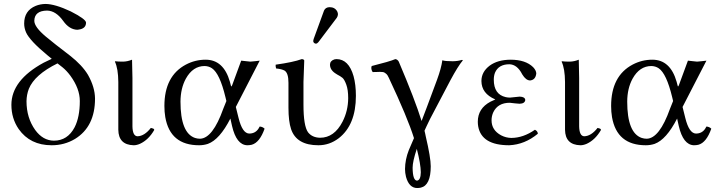

<svg xmlns="http://www.w3.org/2000/svg" viewBox="-20 -718 3616 962"><path d="M239.3 -423.3 216.8 -441.9Q129.4 -514.2 110.8 -555.2Q101.1 -577.1 101.1 -600.1Q101.1 -664.6 158.7 -688.5Q181.6 -697.8 208 -698.2Q255.9 -697.8 334 -661.1Q409.7 -622.6 411.1 -605Q411.1 -574.7 374.5 -569.8Q370.1 -569.3 367.2 -568.8Q327.1 -570.3 296.9 -612.8Q260.3 -664.1 215.8 -665Q152.8 -664.1 151.9 -613.8Q151.9 -583 209.5 -534.7Q229 -518.1 259.8 -494.1L331.1 -439Q391.6 -391.6 420.9 -342.8Q455.6 -281.2 456.1 -224.1Q456.1 -83.5 356 -22Q303.2 9.8 238.8 9.8Q130.9 9.8 73.7 -71.3Q37.1 -124.5 37.1 -192.9Q37.1 -315.9 198.7 -403.8Q218.8 -414.1 239.3 -423.3ZM268.1 -400.4Q153.3 -343.8 124.5 -272.9Q113.3 -243.7 112.8 -210.9Q112.8 -127.9 156.2 -66.9Q194.8 -13.7 250 -13.2Q318.8 -13.2 354 -80.6Q379.9 -131.3 379.9 -211.9Q379.9 -273.9 332.5 -338.9Q313.5 -364.3 293 -380.9Z M572.8 -307.1Q572.3 -374 555.7 -409.2L557.6 -411.1Q569.8 -409.2 596.7 -409.2Q619.1 -409.7 641.6 -418.9Q641.6 -418 643.6 -327.1V-85Q644.5 -36.1 668.9 -35.2Q703.6 -36.1 735.8 -77.1Q749.5 -74.2 751.5 -70.8Q752.4 -68.4 752.9 -66.9Q724.6 -17.6 681.6 2.4Q664.6 9.8 649.9 9.8Q573.7 7.8 572.8 -67.9Z M1161.6 -182.1 1175.3 -127Q1194.3 -49.8 1228.5 -48.8Q1258.3 -48.8 1274.4 -72.3Q1278.3 -78.1 1281.2 -84Q1295.9 -83 1305.7 -73.2Q1281.2 -3.9 1241.2 7.3Q1230.5 9.8 1218.3 9.8Q1164.6 7.8 1142.6 -86.9L1134.3 -124Q1080.6 -18.6 1021.5 2.9Q1000.5 9.8 977.5 9.8Q832.5 9.8 808.1 -131.3Q803.7 -157.7 803.7 -187Q803.7 -337.4 911.6 -394.5Q958 -418.9 1010.3 -418.9Q1100.1 -418.9 1131.8 -308.6Q1134.3 -299.3 1136.7 -290Q1138.7 -280.3 1142.1 -289.1Q1143.1 -291 1143.6 -292L1188.5 -414.1Q1195.3 -414.1 1211.4 -411.6Q1227.5 -409.2 1234.4 -409.2Q1241.7 -409.2 1259.8 -411.6Q1275.9 -414.1 1281.2 -414.1ZM1114.3 -211.9 1109.4 -231.9Q1081.1 -349.6 1042 -376Q1025.9 -386.7 1005.4 -387.2Q946.3 -387.2 911.1 -323.7Q884.8 -275.4 884.3 -209Q884.3 -51.8 957 -26.9Q969.2 -22.9 982.4 -22.9Q1045.9 -24.9 1098.6 -172.9Z M1631.3 -682.1Q1658.2 -682.1 1669.9 -660.2Q1672.9 -653.3 1673.3 -647Q1672.9 -636.7 1667.5 -628.9L1575.2 -506.8Q1568.8 -499.5 1563.5 -499Q1550.8 -500.5 1549.3 -512.2Q1549.8 -516.6 1551.3 -522L1603.5 -665Q1610.8 -681.6 1631.3 -682.1ZM1500.5 -307.1V-193.8Q1500.5 -86.9 1523.4 -55.2Q1543.9 -28.8 1583.5 -27.8Q1654.8 -27.8 1696.3 -108.4Q1724.1 -162.6 1724.6 -226.1Q1724.6 -268.1 1715.1 -293.9Q1705.6 -319.8 1696 -327.9Q1686.5 -335.9 1667.5 -345.7Q1667 -345.7 1666.5 -346.7L1665.5 -347.2Q1634.3 -365.2 1633.3 -393.1Q1633.3 -413.1 1655.3 -420.4Q1661.1 -421.9 1665.5 -421.9Q1727.1 -421.9 1751.5 -336.4Q1763.2 -293.9 1763.2 -237.8Q1763.2 -92.3 1677.2 -25.4Q1630.9 9.8 1575.2 9.8Q1465.8 9.8 1438.5 -70.8Q1425.3 -109.9 1425.3 -178.2V-303.2Q1425.3 -352.1 1405.8 -364.3Q1392.1 -372.1 1363.3 -375Q1359.9 -387.7 1361.3 -394Q1449.2 -406.2 1492.2 -421.9Q1502.9 -420.9 1504.4 -415Q1504.4 -414.1 1500.5 -307.1Z M2068.4 27.8Q2047.4 90.8 2047.4 122.1Q2047.9 186 2069.3 187Q2087.9 185.1 2088.4 145Q2087.9 104 2068.4 27.8ZM2009.3 128.9Q2009.8 81.1 2028.3 34.2L2054.2 -25.9Q2022.5 -127.9 1928.2 -328.1Q1922.4 -342.3 1913.8 -349.1Q1905.3 -356 1899.7 -356.9Q1894 -357.9 1883.8 -357.9H1882.3Q1877.9 -357.9 1868.7 -357.4Q1855.5 -356.9 1847.2 -356.9Q1836.9 -373 1842.3 -387.2Q1932.6 -409.7 1960.9 -421.9Q1971.7 -420.4 1978 -409.2Q2059.1 -218.8 2092.3 -111.8Q2106.9 -148.4 2169.9 -318.8Q2190.9 -376 2196.3 -416Q2209 -411.1 2249 -411.1Q2273.9 -411.6 2294.9 -418L2299.3 -416Q2274.4 -386.2 2237.3 -316.9L2134.3 -121.1Q2127.9 -109.4 2116.7 -84.5Q2109.9 -69.8 2106.9 -63Q2107.9 -58.1 2110.4 -48.3Q2112.3 -38.6 2113.3 -34.2Q2138.2 71.8 2138.2 115.2Q2138.2 210.4 2088.4 222.2Q2079.6 224.1 2070.3 224.1Q2029.8 224.1 2014.2 168Q2009.3 147.9 2009.3 128.9Z M2442.9 -115.2Q2442.9 -65.9 2490.7 -40Q2515.1 -27.3 2542 -26.9Q2602.1 -27.3 2660.2 -67.9Q2674.3 -61 2674.8 -47.9Q2609.4 6.3 2531.2 9.8Q2393.1 9.8 2376 -84.5Q2374 -96.2 2374 -107.9Q2374 -174.8 2437.5 -208.5Q2449.2 -214.4 2460.9 -219.2V-220.2Q2392.6 -249.5 2392.1 -312Q2392.1 -357.9 2433.6 -389.2Q2473.6 -418.5 2538.1 -418.9Q2613.3 -418.9 2651.4 -381.3Q2666.5 -365.2 2667 -350.1Q2663.6 -317.9 2636.2 -314.9Q2615.2 -314.9 2596.7 -345.2L2596.2 -346.2Q2571.3 -395 2532.2 -396Q2478 -396 2460 -353.5Q2454.1 -337.9 2454.1 -318.8Q2454.1 -245.1 2513.7 -231.4Q2524.4 -229 2535.2 -229Q2535.6 -229 2545.4 -230Q2579.6 -233.9 2584 -233.9Q2610.8 -232.9 2611.8 -216.8Q2609.4 -198.7 2583 -198.2Q2579.1 -198.2 2559.6 -200.2Q2538.6 -202.6 2534.2 -203.1Q2474.6 -203.1 2451.7 -155.8Q2442.9 -136.7 2442.9 -115.2Z M2811 -307.1Q2810.5 -374 2793.9 -409.2L2795.9 -411.1Q2808.1 -409.2 2835 -409.2Q2857.4 -409.7 2879.9 -418.9Q2879.9 -418 2881.8 -327.1V-85Q2882.8 -36.1 2907.2 -35.2Q2941.9 -36.1 2974.1 -77.1Q2987.8 -74.2 2989.7 -70.8Q2990.7 -68.4 2991.2 -66.9Q2962.9 -17.6 2919.9 2.4Q2902.8 9.8 2888.2 9.8Q2812 7.8 2811 -67.9Z M3399.9 -182.1 3413.6 -127Q3432.6 -49.8 3466.8 -48.8Q3496.6 -48.8 3512.7 -72.3Q3516.6 -78.1 3519.5 -84Q3534.2 -83 3543.9 -73.2Q3519.5 -3.9 3479.5 7.3Q3468.8 9.8 3456.5 9.8Q3402.8 7.8 3380.9 -86.9L3372.6 -124Q3318.8 -18.6 3259.8 2.9Q3238.8 9.8 3215.8 9.8Q3070.8 9.8 3046.4 -131.3Q3042 -157.7 3042 -187Q3042 -337.4 3149.9 -394.5Q3196.3 -418.9 3248.5 -418.9Q3338.4 -418.9 3370.1 -308.6Q3372.6 -299.3 3375 -290Q3377 -280.3 3380.4 -289.1Q3381.3 -291 3381.8 -292L3426.8 -414.1Q3433.6 -414.1 3449.7 -411.6Q3465.8 -409.2 3472.7 -409.2Q3480 -409.2 3498 -411.6Q3514.2 -414.1 3519.5 -414.1ZM3352.5 -211.9 3347.7 -231.9Q3319.3 -349.6 3280.3 -376Q3264.2 -386.7 3243.7 -387.2Q3184.6 -387.2 3149.4 -323.7Q3123 -275.4 3122.6 -209Q3122.6 -51.8 3195.3 -26.9Q3207.5 -22.9 3220.7 -22.9Q3284.2 -24.9 3336.9 -172.9Z"/></svg>

Font: Linux Libertine Display O
Style: Regular
Weight: 400
Designer: Philipp H. Poll
Foundry: Philipp H. Poll
Version: Version 5.0.9